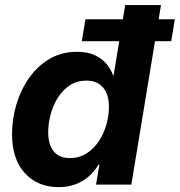

<svg xmlns="http://www.w3.org/2000/svg" viewBox="-20 -748 728 778"><path d="M218.3 10.3Q131.8 10.3 80.3 -46.9Q28.8 -104 28.8 -204.1Q28.8 -266.1 46.6 -325.4Q64.5 -384.8 98.4 -432.9Q132.3 -481 181.2 -509.5Q230 -538.1 292.5 -538.1Q333.5 -538.1 362.5 -525.1Q391.6 -512.2 410.2 -490.7Q428.7 -469.2 438 -443.4H440.4L487.3 -727.5H632.3L512.2 0H369.1L382.8 -81.1H379.4Q362.3 -52.7 338.9 -32.5Q315.4 -12.2 285.2 -1Q254.9 10.3 218.3 10.3ZM262.7 -107.4Q300.8 -107.4 330.1 -126Q359.4 -144.5 379.9 -175Q400.4 -205.6 410.9 -242.2Q421.4 -278.8 421.4 -315.4Q421.4 -364.7 397.9 -393.1Q374.5 -421.4 330.1 -421.4Q292.5 -421.4 263.4 -402.6Q234.4 -383.8 214.8 -352.8Q195.3 -321.8 185.3 -284.7Q175.3 -247.6 175.3 -211.4Q175.3 -162.1 197.5 -134.8Q219.7 -107.4 262.7 -107.4ZM311.5 -581.1 326.2 -669.9H688.5L673.8 -581.1Z"/></svg>

Font: Inter 24pt
Style: Bold Italic
Weight: 700
Italic angle: -9.3988°
Version: Version 4.001;git-66647c0bb